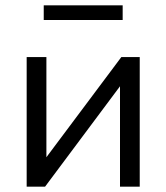

<svg xmlns="http://www.w3.org/2000/svg" viewBox="-20 -700 624 720"><path d="M80 0V-486H154V-77H129L435 -486H504V0H430V-410H455L149 0ZM144 -625V-680H440V-625Z"/></svg>

Font: NunitoSans1
Style: Book
Weight: 400
Designer: Vernon Adams
Foundry: Vernon Adams
Version: Version 3.101;gftools[0.9.27]